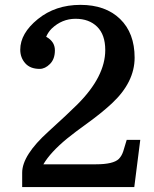

<svg xmlns="http://www.w3.org/2000/svg" viewBox="-20 -762 626 782"><path d="M168 -612.3Q203.6 -592.8 203.6 -557.1Q203.6 -521.5 183.6 -501.5Q163.6 -481.4 141.6 -481.4Q103 -481.4 82.8 -504.4Q62.5 -527.3 62.5 -559.6Q62.5 -626 134 -684.1Q205.6 -742.2 307.6 -742.2Q409.7 -742.2 469 -684.8Q528.3 -627.4 528.3 -527.1Q528.3 -426.8 435.1 -340.3Q393.6 -301.8 338.1 -261.7Q282.7 -221.7 253.4 -197.8Q185.1 -141.6 156.7 -92.8H370.6Q441.4 -92.8 463.9 -114.7Q475.6 -126.5 481.9 -145.5Q488.3 -164.6 496.1 -192.4H551.3L526.9 0H70.3V-58.6Q70.3 -129.9 177.7 -226.6Q258.8 -300.3 295.4 -336.9Q408.7 -450.2 408.7 -558.1Q408.7 -620.6 375.7 -653.1Q342.8 -685.5 287.6 -685.5Q232.4 -685.5 190.4 -645.5Q176.3 -631.3 168 -612.3Z"/></svg>

Font: Arbutus Slab
Style: Regular
Weight: 400
Designer: Karolina Lach
Foundry: Karolina Lach
Version: Version 1.001; ttfautohint (v0.92) -l 10 -r 16 -G 200 -x 7 -